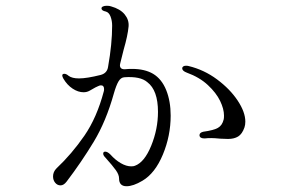

<svg xmlns="http://www.w3.org/2000/svg" viewBox="-20 -582 1040 666"><path d="M190 61Q179 61 171.5 52Q164 43 164 30Q164 14 176 2Q229 -48 272.5 -111Q316 -174 340 -265Q341 -268 341 -273Q341 -286 330 -286Q326 -286 320 -283Q316 -282 292 -268Q282 -262 270 -262Q251 -262 232 -274.5Q213 -287 200 -309Q196 -316 196 -320Q196 -326 203 -326Q210 -326 218 -319Q230 -310 254 -310Q281 -310 329 -322Q352 -328 355 -351Q369 -430 369 -493Q369 -510 363.5 -524.5Q358 -539 347 -542Q332 -545 332 -553Q332 -557 337 -559.5Q342 -562 350 -562Q360 -562 365 -560Q397 -551 412.5 -532Q428 -513 426 -490Q423 -458 409 -410Q399 -371 397 -362L396 -356Q396 -340 416 -342Q424 -343 438 -343Q482 -343 511 -326Q541 -308 556.5 -269.5Q572 -231 572 -181Q572 -111 545 -46Q518 19 474 45Q442 64 419 64Q393 64 393 37Q393 24 382 8.5Q371 -7 345 -36Q338 -43 338 -49Q338 -56 345 -56Q353 -56 363 -46Q380 -27 399 -16Q418 -5 435 -5Q444 -5 448 -7Q481 -19 504.5 -76.5Q528 -134 528 -194Q528 -269 491 -297Q467 -318 411 -314Q399 -313 391 -299.5Q383 -286 375 -258Q348 -161 305 -90Q262 -19 211 48Q201 61 190 61ZM687 -102Q680 -102 676 -105Q672 -108 672 -113Q672 -122 685 -125Q721 -130 736 -138.5Q751 -147 756 -168Q757 -172 757 -181Q757 -204 743.5 -232Q730 -260 701 -287Q672 -314 628 -330Q612 -336 612 -345Q612 -349 615.5 -351.5Q619 -354 625 -354Q631 -354 634 -353Q688 -340 733 -306.5Q778 -273 804.5 -233Q831 -193 831 -160Q831 -149 828 -140Q820 -117 806 -108.5Q792 -100 771 -100L744 -101Q724 -103 713 -103Q699 -103 692 -102Z"/></svg>

Font: Hina Mincho
Style: Regular
Weight: 400
Designer: satsuyako
Foundry: satsuyako
Version: Version 1.100